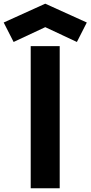

<svg xmlns="http://www.w3.org/2000/svg" viewBox="-76 -1011 486 1031"><path d="M88.9 -763.2H244.6V0H88.9ZM-56.2 -890.1 167 -991.2 390.1 -890.1 336.9 -785.6 167 -865.2 -2.9 -785.6Z"/></svg>

Font: Krona One
Style: Regular
Weight: 400
Version: Version 1.003